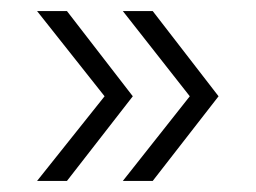

<svg xmlns="http://www.w3.org/2000/svg" viewBox="-20 -410 463 347"><path d="M202 -83 323 -236 202 -390H256L375 -236L256 -83ZM47 -83 169 -236 47 -390H101L220 -236L101 -83Z"/></svg>

Font: Outfit ExtraLight
Style: Regular
Weight: 200
Designer: Rodrigo Fuenzalida
Foundry: fragTYPE
Version: Version 1.100; ttfautohint (v1.8.4.7-5d5b);gftools[0.9.27]